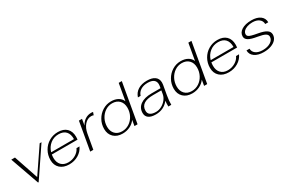

<svg xmlns="http://www.w3.org/2000/svg" viewBox="99 -1783 4279 2894"><g transform="rotate(-30 2239.0 -336.5)"><path d="M53 -490H117L260 -67L547 -490H579L241 10H230Z M1072 -300Q1072 -278 1069 -252H621Q616 -220 616 -193Q616 -115 659.5 -69.5Q703 -24 780 -24Q849 -24 908 -59Q967 -94 991 -149H1043Q1010 -76 938.5 -33Q867 10 778 10Q677 10 619 -44Q561 -98 561 -189Q561 -275 601.5 -346.5Q642 -418 712 -459Q782 -500 866 -500Q964 -500 1018 -447.5Q1072 -395 1072 -300ZM1026 -286Q1028 -372 985.5 -419Q943 -466 859 -466Q777 -466 715 -417Q653 -368 629 -286Z M1230 -490H1284L1266 -383Q1295 -439 1342 -469.5Q1389 -500 1447 -500Q1469 -500 1480 -496L1463 -448Q1449 -456 1422 -456Q1357 -456 1308 -401Q1259 -346 1243 -255L1198 0H1144Z M1496 -190Q1496 -274 1536 -345Q1576 -416 1644 -458Q1712 -500 1792 -500Q1862 -500 1912 -472Q1962 -444 1983 -393L2034 -683H2088L1968 0H1914L1931 -99Q1894 -47 1835 -18.5Q1776 10 1706 10Q1610 10 1553 -44.5Q1496 -99 1496 -190ZM1961 -293Q1961 -372 1915.5 -419Q1870 -466 1792 -466Q1726 -466 1671 -429.5Q1616 -393 1583.5 -331Q1551 -269 1551 -196Q1551 -118 1595.5 -71Q1640 -24 1717 -24Q1784 -24 1840 -60Q1896 -96 1928.5 -158Q1961 -220 1961 -293Z M2118 -108Q2118 -197 2188 -247.5Q2258 -298 2384 -298H2540L2546 -335Q2548 -345 2548 -363Q2548 -413 2513 -439.5Q2478 -466 2410 -466Q2338 -466 2288.5 -435Q2239 -404 2222 -348H2175Q2198 -421 2261 -460.5Q2324 -500 2416 -500Q2506 -500 2554 -464Q2602 -428 2602 -361Q2602 -344 2599 -324L2570 -160Q2562 -112 2558.5 -77.5Q2555 -43 2555 0H2504Q2502 -51 2508 -98Q2424 10 2283 10Q2202 10 2160 -20.5Q2118 -51 2118 -108ZM2524 -205 2534 -264H2392Q2173 -264 2173 -115Q2173 -69 2206.5 -45.5Q2240 -22 2305 -22Q2354 -22 2401.5 -47Q2449 -72 2482.5 -114Q2516 -156 2524 -205Z M2708 -190Q2708 -274 2748 -345Q2788 -416 2856 -458Q2924 -500 3004 -500Q3074 -500 3124 -472Q3174 -444 3195 -393L3246 -683H3300L3180 0H3126L3143 -99Q3106 -47 3047 -18.5Q2988 10 2918 10Q2822 10 2765 -44.5Q2708 -99 2708 -190ZM3173 -293Q3173 -372 3127.5 -419Q3082 -466 3004 -466Q2938 -466 2883 -429.5Q2828 -393 2795.5 -331Q2763 -269 2763 -196Q2763 -118 2807.5 -71Q2852 -24 2929 -24Q2996 -24 3052 -60Q3108 -96 3140.5 -158Q3173 -220 3173 -293Z M3849 -300Q3849 -278 3846 -252H3398Q3393 -220 3393 -193Q3393 -115 3436.5 -69.5Q3480 -24 3557 -24Q3626 -24 3685 -59Q3744 -94 3768 -149H3820Q3787 -76 3715.5 -33Q3644 10 3555 10Q3454 10 3396 -44Q3338 -98 3338 -189Q3338 -275 3378.5 -346.5Q3419 -418 3489 -459Q3559 -500 3643 -500Q3741 -500 3795 -447.5Q3849 -395 3849 -300ZM3803 -286Q3805 -372 3762.5 -419Q3720 -466 3636 -466Q3554 -466 3492 -417Q3430 -368 3406 -286Z M3946 -143H3999Q3999 -89 4043.5 -56.5Q4088 -24 4165 -24Q4248 -24 4302 -58.5Q4356 -93 4356 -148Q4356 -183 4319 -203.5Q4282 -224 4197 -238Q4090 -255 4045.5 -282Q4001 -309 4001 -353Q4001 -420 4065 -460Q4129 -500 4235 -500Q4332 -500 4387.5 -459Q4443 -418 4443 -347H4390Q4390 -401 4347.5 -433.5Q4305 -466 4233 -466Q4183 -466 4142.5 -452Q4102 -438 4079 -413.5Q4056 -389 4056 -358Q4056 -338 4070.5 -325Q4085 -312 4121 -301.5Q4157 -291 4226 -279Q4322 -262 4366.5 -232.5Q4411 -203 4411 -154Q4411 -105 4379.5 -68Q4348 -31 4291.5 -10.5Q4235 10 4162 10Q4063 10 4004.5 -31.5Q3946 -73 3946 -143Z"/></g></svg>

Font: Fahkwang ExtraLight
Style: Italic
Weight: 275
Italic angle: -10°
Designer: Suppakit Chalermlarp | Katatrad Co.,Ltd.
Foundry: Cadson Demak Co.,Ltd.
Version: Version 1.000; ttfautohint (v1.6)